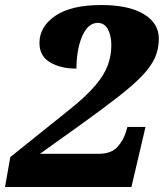

<svg xmlns="http://www.w3.org/2000/svg" viewBox="-33 -744 652 764"><path d="M-13 0 8 -119 240 -305Q309 -360 345.5 -403Q382 -446 396 -484.5Q410 -523 410 -564Q410 -603 396 -628Q382 -653 356 -653Q318 -653 295 -602Q272 -551 271 -471Q208 -471 166 -496Q124 -521 124 -573Q124 -638 187 -681Q250 -724 370 -724Q479 -724 539 -688Q599 -652 599 -590Q599 -550 584 -515.5Q569 -481 534 -444Q499 -407 439.5 -360.5Q380 -314 291 -250L126 -132H359Q409 -132 433.5 -158.5Q458 -185 468 -219L474 -239H546L490 0Z"/></svg>

Font: Noto Serif Tamil Black
Style: Italic
Weight: 900
Italic angle: -12°
Designer: Indian Type Foundry, Tom Grace, and the Monotype Design Team
Foundry: Monotype Imaging Inc.
Version: Version 2.003; ttfautohint (v1.8.4.7-5d5b)